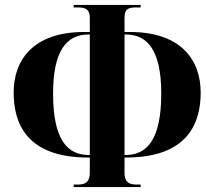

<svg xmlns="http://www.w3.org/2000/svg" viewBox="-20 -744 829 774"><path d="M277 10H547V0H534C508 0 482 -3 482 -48V-109H488C741 -109 789 -252 789 -371C789 -501 711 -615 504 -615H482V-672C482 -713 503 -714 534 -714H547V-724H277V-714H290C316 -714 342 -713 342 -672V-615H319C113 -615 35 -501 35 -371C35 -252 83 -109 335 -109H342V-48C342 -3 316 0 290 0H277ZM342 -119H339C253 -119 194 -178 194 -367C194 -542 250 -605 337 -605H342ZM482 -119V-605H487C574 -605 630 -542 630 -367C630 -178 571 -119 485 -119Z"/></svg>

Font: Noto Serif Display ExtraCondensed ExtraBold
Style: Regular
Weight: 800
Width: 2
Designer: Monotype Design Team
Foundry: Monotype Imaging Inc.
Version: Version 2.009